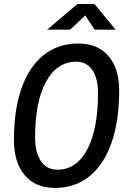

<svg xmlns="http://www.w3.org/2000/svg" viewBox="-20 -918 626 948"><path d="M250.5 9.8Q155.3 9.8 102.1 -53Q48.8 -115.7 48.8 -227.5Q48.8 -377 86.7 -483.4Q124.5 -589.8 195.8 -646.5Q267.1 -703.1 367.2 -703.1Q461.9 -703.1 515.1 -641.8Q568.4 -580.6 568.4 -471.2Q568.4 -320.3 530.5 -212.6Q492.7 -105 421.6 -47.6Q350.6 9.8 250.5 9.8ZM263.2 -80.1Q357.9 -80.1 410.9 -180.2Q463.9 -280.3 463.9 -459Q463.9 -531.7 435.8 -572.5Q407.7 -613.3 356.9 -613.3Q261.2 -613.3 207.3 -514.6Q153.3 -416 153.3 -239.7Q153.3 -164.6 182.4 -122.3Q211.4 -80.1 263.2 -80.1ZM212.9 -771.5 362.3 -898.4H446.3L550.8 -771.5H447.3L400.9 -841.8L326.2 -771.5Z"/></svg>

Font: Cascadia Mono PL
Style: Italic
Weight: 400
Italic angle: -10°
Monospace: yes
Designer: Aaron Bell
Foundry: Saja Typeworks
Version: Version 2404.023; ttfautohint (v1.8.4)